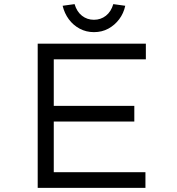

<svg xmlns="http://www.w3.org/2000/svg" viewBox="-20 -912 861 932"><path d="M163 0V-700H688V-624H241V-76H686V0ZM204 -322V-398H632V-322ZM436 -756Q398 -756 366.5 -773Q335 -790 314 -818.5Q293 -847 284 -884L342 -892Q353 -855 378 -835.5Q403 -816 436 -816Q469 -816 494 -835.5Q519 -855 530 -892L588 -884Q580 -847 558.5 -818.5Q537 -790 506 -773Q475 -756 436 -756Z"/></svg>

Font: Lexend Peta Light
Style: Regular
Weight: 300
Version: Version 1.007